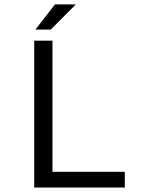

<svg xmlns="http://www.w3.org/2000/svg" viewBox="-20 -843 640 863"><path d="M139.2 -710 227.1 -823.2H320.8L208 -710ZM133.8 0V-660.2H215.8V-70.8H541V0Z"/></svg>

Font: Office Code Pro D
Style: Regular
Weight: 400
Designer: Nathan Rutzky & Paul D. Hunt
Foundry: Adobe Systems Incorporated
Version: Version 1.004;PS 001.004;hotconv 1.0.70;makeotf.lib2.5.58329